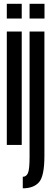

<svg xmlns="http://www.w3.org/2000/svg" viewBox="-20 -767 274 1016"><path d="M16 0H95V-600H16ZM16 -747V-669H95V-747ZM100.5 229.5Q158 229.5 186.5 197.2Q215 165 215 57.5V-600H136.5V63Q136.5 129.5 127.8 149Q119 168.5 100.5 168.5ZM136.5 -747V-669H215.5V-747Z"/></svg>

Font: Anybody UltraCondensed
Style: Regular
Weight: 400
Width: 1
Version: Version 1.113;gftools[0.9.25]